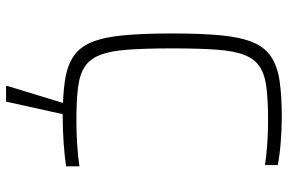

<svg xmlns="http://www.w3.org/2000/svg" viewBox="-174 -562 926 617"><g transform="rotate(90 288.5 -253.0)"><path d="M356 8Q287 8 239.5 1Q192 -6 161.5 -26Q131 -46 115 -85Q99 -124 93 -187Q87 -250 87 -344Q87 -437 93 -500Q99 -563 115 -602Q131 -641 161.5 -661.5Q192 -682 239.5 -689Q287 -696 356 -696Q395 -696 438 -692.5Q481 -689 510 -683V-642Q479 -647 440 -649.5Q401 -652 369 -652Q305 -652 262.5 -647Q220 -642 194.5 -625.5Q169 -609 156 -575.5Q143 -542 139 -485.5Q135 -429 135 -344Q135 -259 139 -202.5Q143 -146 156 -112.5Q169 -79 194.5 -62.5Q220 -46 262.5 -41Q305 -36 369 -36Q403 -36 443.5 -38.5Q484 -41 514 -46V-3Q483 2 438.5 5Q394 8 356 8ZM256 190V185L318 -18H351V-13L306 190Z"/></g></svg>

Font: Saira ExtraLight
Style: Regular
Weight: 200
Designer: Hector Gatti with collaboration of the Omnibus-Type team
Foundry: Omnibus-Type
Version: Version 1.100; ttfautohint (v1.8.3)